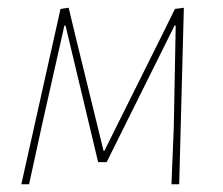

<svg xmlns="http://www.w3.org/2000/svg" viewBox="-20 -475 575 495"><path d="M35 0 136 -452 157 -455 175 -380 247 -86H249L399 -387L431 -452L454 -455L442 0H422L428 -145L433 -409H430L255 -57H233L149 -409H146L89 -156L55 0Z"/></svg>

Font: Alegreya Sans SC Thin
Style: Italic
Weight: 100
Italic angle: -7°
Designer: Juan Pablo del Peral
Foundry: Huerta Tipografica
Version: Version 2.007